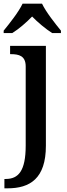

<svg xmlns="http://www.w3.org/2000/svg" viewBox="-34 -786 366 1046"><path d="M-14 -606H33C69 -628 111 -665 141 -696C171 -665 215 -628 250 -606H298V-619C267 -657 216 -721 195 -766H89C68 -721 17 -657 -14 -619ZM-10 240H7C129 240 216 187 216 8V-536H21V-491H25C69 -491 106 -482 106 -424V7C106 146 66 189 -3 189H-10Z"/></svg>

Font: Noto Serif Thai Medium
Style: Regular
Weight: 500
Designer: Monotype Design Team
Foundry: Monotype Imaging Inc.
Version: Version 1.901;PS 001.901;hotconv 1.0.88;makeotf.lib2.5.64775